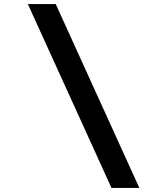

<svg xmlns="http://www.w3.org/2000/svg" viewBox="-20 -801 786 937"><path d="M660 116H524L116 -781H252Z"/></svg>

Font: DM Sans 20pt ExtraBold
Style: Italic
Weight: 800
Italic angle: -10°
Version: Version 4.004;gftools[0.9.30]